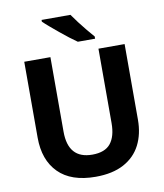

<svg xmlns="http://www.w3.org/2000/svg" viewBox="-99 -1015 946 1106"><g transform="rotate(-10 373.5 -462.0)"><path d="M667 -272Q667 -188 634.5 -124.5Q602 -61 536 -25.5Q470 10 371 10Q228 10 154 -64.5Q80 -139 80 -270V-714H233V-278Q233 -119 374 -119Q448 -119 481 -160Q514 -201 514 -279V-714H667ZM389 -934Q404 -912 425 -884.5Q446 -857 467 -831.5Q488 -806 505 -787V-774H404Q385 -787 359.5 -806.5Q334 -826 307.5 -848Q281 -870 257.5 -890Q234 -910 220 -924V-934Z"/></g></svg>

Font: Noto Sans Georgian Bold
Style: Regular
Weight: 700
Designer: Monotype Design Team, Akaki Razmadze
Foundry: Google LLC
Version: Version 2.005; ttfautohint (v1.8.4.7-5d5b)